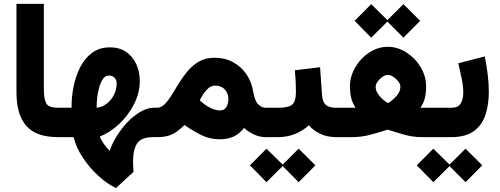

<svg xmlns="http://www.w3.org/2000/svg" viewBox="-20 -707 2579 990"><path d="M64.9 -687H206.1V-244.6Q206.1 -195.8 219 -173.6Q231.9 -151.4 278.8 -151.4H291V0H278.8Q166.5 0 115.7 -57.9Q64.9 -115.7 64.9 -230.5Z M271.5 0V-151.4H349.1V-162.6Q349.1 -208.5 359.4 -260.5Q369.6 -312.5 392.6 -358.6Q415.5 -404.8 453.6 -433.8Q491.7 -462.9 547.4 -462.9Q595.7 -462.9 629.9 -439.7Q664.1 -416.5 682.4 -377.2Q700.7 -337.9 700.7 -289.1Q700.7 -229 671.6 -171.1Q642.6 -113.3 595.5 -68.6Q548.3 -23.9 494.6 -2.9Q501 14.6 515.6 35.2Q530.3 55.7 545.4 70.8Q558.1 32.7 582.5 -6.3Q606.9 -45.4 638.7 -78.4Q670.4 -111.3 705.3 -131.3Q740.2 -151.4 772.9 -151.4H789.1V0H772Q708.5 0 687.3 32Q666 64 666 125.5Q666 138.2 666.7 151.6Q667.5 165 668.5 179.2L578.1 262.7Q531.7 240.7 486.1 198.7Q440.4 156.7 406.2 104.7Q372.1 52.7 359.4 0ZM541 -317.4Q523.4 -317.4 511.5 -300.8Q499.5 -284.2 492.2 -259.3Q484.9 -234.4 481.7 -208Q478.5 -181.6 478.5 -162.6V-151.4Q506.3 -154.3 529.8 -172.1Q553.2 -189.9 567.4 -217.5Q581.5 -245.1 581.5 -276.4Q581.5 -294.9 570.6 -306.2Q559.6 -317.4 541 -317.4Z M791 0H769.5L770 -151.4H788.6Q811 -151.4 829.3 -169.9Q847.7 -188.5 865.7 -218Q883.8 -247.6 904.1 -280.3Q924.3 -313 949.5 -342.5Q974.6 -372.1 1007.8 -390.6Q1041 -409.2 1085 -409.2Q1141.1 -409.2 1183.1 -385.7Q1225.1 -362.3 1251.5 -322.8Q1277.8 -283.2 1285.6 -234.4Q1293.9 -185.5 1312 -168.5Q1330.1 -151.4 1349.6 -151.4H1362.3V0H1349.1Q1317.9 0 1287.4 -14.6Q1256.8 -29.3 1238.8 -47.4Q1213.4 -16.1 1183.6 -2.4Q1153.8 11.2 1113.3 11.2Q1062 11.2 1017.6 -10.7Q973.1 -32.7 931.2 -62.5Q914.1 -45.9 896 -31.7Q877.9 -17.6 853.3 -8.8Q828.6 0 791 0ZM1089.8 -265.6Q1070.3 -265.6 1054.9 -252.7Q1039.6 -239.7 1028.3 -222.2Q1017.1 -204.6 1009.8 -189.5Q1038.1 -164.1 1062.5 -151.9Q1078.1 -144 1091.3 -140.9Q1104.5 -137.7 1114.3 -137.7Q1138.2 -137.7 1147.9 -156.2Q1157.7 -174.8 1157.7 -196.8Q1157.7 -224.1 1139.6 -244.9Q1121.6 -265.6 1089.8 -265.6Z M1341.8 -151.4H1415.5Q1467.8 -151.4 1486.8 -167.7Q1505.9 -184.1 1505.9 -231.4Q1505.9 -260.7 1504.4 -289.3Q1502.9 -317.9 1500.5 -344.7L1630.4 -360.4L1640.6 -215.8Q1643.1 -181.2 1659.9 -166.3Q1676.8 -151.4 1714.8 -151.4H1725.1V0H1713.9Q1666 0 1630.6 -17.3Q1595.2 -34.7 1572.3 -61Q1542.5 -33.2 1502 -16.6Q1461.4 0 1415.5 0H1341.8ZM1354 59.6 1437.5 141.6 1520 59.6 1606.4 145.5 1520 232.4 1437.5 149.4 1354 232.4 1268.6 145.5Z M1894 -685.5 1977.5 -603.5 2060.1 -685.5 2146.5 -599.6 2060.1 -512.7 1977.5 -595.7 1894 -512.7 1808.6 -599.6ZM2177.2 -259.8Q2177.2 -229.5 2171.1 -203.1Q2165 -176.8 2147.9 -151.4H2222.7V0H2152.3Q2109.4 0 2064 -12.7Q2018.6 -25.4 1978.5 -38.6Q1937 -24.9 1890.4 -12.5Q1843.8 0 1798.3 0H1705.6V-151.4H1779.3Q1788.6 -151.4 1795.4 -151.4Q1802.2 -151.4 1813 -151.9Q1796.4 -177.7 1790.3 -204.3Q1784.2 -231 1784.2 -260.7Q1784.2 -300.8 1800.5 -337.6Q1816.9 -374.5 1844.5 -403.3Q1872.1 -432.1 1906.7 -449Q1941.4 -465.8 1978.5 -465.8Q2029.3 -465.8 2074.7 -437Q2120.1 -408.2 2148.7 -361.3Q2177.2 -314.5 2177.2 -259.8ZM1979.5 -320.8Q1966.3 -320.8 1951.9 -310.8Q1937.5 -300.8 1927.2 -286.4Q1917 -272 1917 -258.8Q1917 -241.2 1927.7 -224.6Q1938.5 -208 1953.4 -195.1Q1968.3 -182.1 1980.5 -175.3Q2000.5 -186.5 2022.5 -209.7Q2044.4 -232.9 2044.4 -259.8Q2044.4 -273.4 2033.7 -287.4Q2022.9 -301.3 2007.8 -311Q1992.7 -320.8 1979.5 -320.8Z M2306.6 0H2202.1V-151.4H2307.6Q2342.3 -151.4 2355.5 -173.3Q2368.7 -195.3 2368.7 -229.5Q2368.7 -262.7 2360.4 -302.7Q2352.1 -342.8 2343.3 -380.9L2479.5 -416Q2489.3 -368.7 2494.9 -322.3Q2500.5 -275.9 2500.5 -233.4Q2500.5 -167 2482.9 -114.3Q2465.3 -61.5 2423.1 -30.8Q2380.9 0 2306.6 0ZM2214.4 59.6 2297.9 141.6 2380.4 59.6 2466.8 145.5 2380.4 232.4 2297.9 149.4 2214.4 232.4 2128.9 145.5Z"/></svg>

Font: Vazirmatn FD NL Black
Style: Regular
Weight: 900
Designer: Saber Rastikerdar
Foundry: Saber Rastikerdar
Version: Version 33.003